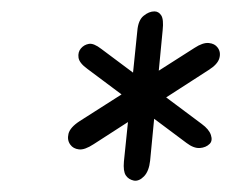

<svg xmlns="http://www.w3.org/2000/svg" viewBox="-20 -1024 406 337"><path d="M103.5 -770Q97.5 -778 100.2 -789.2Q103 -800.5 120 -811.5L321.5 -940Q336 -949.5 346.5 -948.5Q357 -947.5 362 -940.5Q368 -932.5 365 -921.8Q362 -911 346 -901L144.5 -771Q128.5 -760.5 118.5 -761.8Q108.5 -763 103.5 -770ZM348 -771.5Q341.5 -765 330.8 -764.2Q320 -763.5 307.5 -773L133.5 -903Q119 -913.5 117.8 -923Q116.5 -932.5 122 -939Q127.5 -945.5 136 -947Q144.5 -948.5 158 -938L334 -806.5Q347 -797 350.2 -787Q353.5 -777 348 -771.5ZM215 -707Q205.5 -709 200.8 -716.2Q196 -723.5 197.5 -740.5L221 -969.5Q222.5 -988.5 232 -996.2Q241.5 -1004 251 -1004Q258.5 -1004 263 -997Q267.5 -990 265.5 -971L243.5 -742Q241.5 -723.5 232.8 -714.5Q224 -705.5 215 -707Z"/></svg>

Font: Edu NSW ACT Cursive
Style: Regular
Weight: 400
Designer: Tina and Corey Anderson, Eben Sorkin, Mirko Velimirovic
Foundry: Sorkin Type Co.
Version: Version 2.000